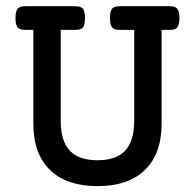

<svg xmlns="http://www.w3.org/2000/svg" viewBox="-20 -600 640 630"><path d="M61.5 -502Q43.9 -502 37.1 -511.2Q30.8 -519.5 30.8 -540.5Q30.8 -561 37.1 -570.3Q43.9 -579.6 61.5 -579.6H228Q244.6 -579.6 252.4 -571.3Q258.8 -562 258.8 -540.5Q258.8 -518.6 252.4 -510.3Q245.6 -502 228 -502H179.2V-205.1Q179.2 -136.2 210 -104.5Q239.7 -74.2 299.8 -74.2Q359.9 -74.2 389.6 -104.5Q420.4 -136.2 420.4 -205.1V-502H371.6Q354 -502 347.2 -510.7Q340.8 -519 340.8 -540.5Q340.8 -561.5 347.2 -570.8Q354 -579.6 371.6 -579.6H538.1Q554.7 -579.6 561 -571.8Q568.8 -563.5 568.8 -540.5Q568.8 -516.6 559.6 -507.8Q553.2 -502 538.1 -502H510.3V-195.3Q510.3 -93.3 453.6 -40.5Q399.4 10.7 299.8 10.7Q200.2 10.7 146 -40.5Q89.4 -93.3 89.4 -195.3V-502Z"/></svg>

Font: Courier Prime Medium
Style: Regular
Weight: 500
Designer: Alan Dague-Greene
Foundry: Quote-Unquote Apps
Version: Version 1.202